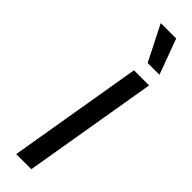

<svg xmlns="http://www.w3.org/2000/svg" viewBox="-323 -950 943 943"><g transform="rotate(45 148.0 -478.5)"><path d="M191 -700H296L178 0H73ZM120 -957H227L295 -773H213Z"/></g></svg>

Font: Be Vietnam Medium
Style: Italic
Weight: 500
Italic angle: -9.444°
Designer: Gabriel Lam
Foundry: TypeRant
Version: Version 3.000